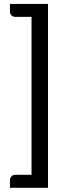

<svg xmlns="http://www.w3.org/2000/svg" viewBox="-20 -788 348 956"><path d="M219 147H29.5V108.5Q29.5 97.5 37 90Q44.5 82.5 56.5 82.5H137V-704H56.5Q44.5 -704 37 -711.5Q29.5 -719 29.5 -730V-768.5H219Z"/></svg>

Font: TypoPRO Lato
Style: Regular
Weight: 500
Designer: Lukasz Dziedzic with Adam Twardoch and Botio Nikoltchev
Foundry: tyPoland Lukasz Dziedzic
Version: Version 2.010; 2014-09-01; http://www.latofonts.com/